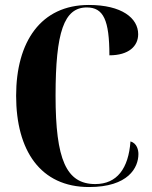

<svg xmlns="http://www.w3.org/2000/svg" viewBox="-20 -744 613 774"><path d="M339 10C497 10 538 -68 538 -123C538 -138 533 -166 506 -174C498 -65 452 -2 364 -2C247 -2 204 -101 204 -358C204 -615 238 -714 330 -714C397 -714 421 -663 421 -521C499 -521 537 -558 537 -606C537 -671 471 -724 338 -724C145 -724 45 -576 45 -358C45 -137 143 10 339 10Z"/></svg>

Font: Noto Serif Display ExtraCondensed ExtraBold
Style: Regular
Weight: 800
Width: 2
Designer: Monotype Design Team
Foundry: Monotype Imaging Inc.
Version: Version 2.009